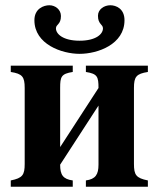

<svg xmlns="http://www.w3.org/2000/svg" viewBox="-20 -711 596 731"><path d="M355 -84C355 -47 344 -29 307 -24V0H543V-24C498 -33 490 -45 490 -87V-376C490 -419 499 -430 543 -437V-461H307V-437C351 -430 355 -419 355 -376L209 -151V-376C209 -419 213 -430 257 -437V-461H21V-437C65 -430 74 -419 74 -376V-87C74 -45 66 -33 21 -24V0H257V-24C220 -29 209 -45 209 -84L355 -309ZM111 -634C111 -542 216 -506 283 -506C352 -506 454 -542 454 -634C454 -678 422 -691 400 -691C377 -691 353 -676 353 -651C353 -618 372 -619 372 -603C372 -581 345 -556 283 -556C221 -556 193 -581 193 -603C193 -619 212 -617 212 -650C212 -675 190 -691 168 -691C146 -691 111 -678 111 -634Z"/></svg>

Font: XITS
Style: Bold
Weight: 700
Designer: MicroPress Inc., with final additions and corrections provided by Coen Hoffman, Elsevier (retired)
Version: Version 1.302